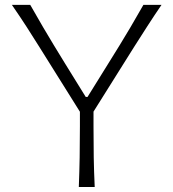

<svg xmlns="http://www.w3.org/2000/svg" viewBox="-20 -752 695 772"><path d="M296.9 0Q299.3 -62 300.3 -119.1Q301.3 -176.3 301.3 -243.7V-302.7L138.7 -562.5Q112.8 -604 87.6 -643.1Q62.5 -682.1 27.8 -732.4H101.6Q131.8 -679.7 153.8 -641.8Q175.8 -604 196.5 -570.3Q217.3 -536.6 242.2 -495.6L324.7 -362.3H332L412.1 -491.2Q439 -534.2 460.4 -569.1Q481.9 -604 504.4 -642.1Q526.9 -680.2 556.6 -732.4H629.4Q600.1 -689.5 572.5 -646.7Q544.9 -604 519 -563L356 -303.2V-243.7Q356 -176.3 356.9 -119.1Q357.9 -62 360.8 0Z"/></svg>

Font: Pinar DS1 Light
Style: Regular
Weight: 300
Designer: Amin Abedi
Version: Version 3.000